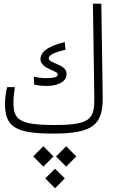

<svg xmlns="http://www.w3.org/2000/svg" viewBox="-20 -713 626 1027"><path d="M263.2 1.5C480 1.5 531.7 -45.9 529.3 -196.8L522 -693.4H477.1L484.4 -196.8C486.3 -78.6 469.2 -44.4 272.9 -44.4C77.6 -44.4 51.8 -74.7 51.8 -168C51.8 -188.5 54.7 -214.4 59.6 -247.1H18.1C10.7 -214.8 6.8 -184.1 6.8 -158.2C6.8 -36.6 59.1 1.5 263.2 1.5ZM230.5 -253.4C286.1 -253.4 335.9 -274.4 335.9 -315.4C335.9 -339.4 324.7 -352.5 286.1 -369.6C259.8 -381.3 240.7 -387.2 240.7 -400.9C240.7 -419.9 276.4 -434.6 330.1 -446.8L326.7 -487.8C224.6 -464.4 196.3 -427.7 196.3 -397.5C196.3 -370.1 221.2 -353 251 -340.3C282.2 -327.1 289.1 -323.2 289.1 -313.5C289.1 -299.8 260.7 -294.9 227.5 -294.9C204.1 -294.9 185.5 -297.9 160.6 -302.2L163.1 -260.3C180.7 -256.3 201.7 -253.4 230.5 -253.4ZM211.9 69.3 157.7 123.5 211.9 178.2 266.1 123.5ZM334 69.3 279.8 123.5 334 178.2 388.2 123.5ZM274.4 189.5 222.2 241.2 274.4 293.9 326.7 241.2Z"/></svg>

Font: Cascadia Code PL ExtraLight
Style: Regular
Weight: 200
Monospace: yes
Designer: Aaron Bell
Foundry: Saja Typeworks
Version: Version 2404.023